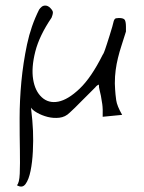

<svg xmlns="http://www.w3.org/2000/svg" viewBox="-20 -441 519 693"><path d="M41 227.5Q49.8 219.7 51.3 185.5Q52.7 151.4 51.8 100.1Q50.8 48.8 50.8 -14.6Q50.8 -78.1 57.1 -146Q63.5 -213.9 77.6 -280.8Q91.8 -347.7 121.1 -406.2Q125 -412.1 130.4 -416.5Q135.7 -420.9 143.6 -420.9Q153.3 -420.9 162.1 -411.6Q170.9 -402.3 170.9 -396.5Q170.9 -390.6 168.9 -385.3Q167 -379.9 166 -377Q122.1 -312.5 107.4 -254.9Q92.8 -197.3 99.6 -154.8Q106.4 -112.3 130.9 -89.8Q155.3 -67.4 190.4 -74.2Q225.6 -81.1 267.6 -121.1Q309.6 -161.1 350.6 -243.2Q352.5 -245.1 355.5 -252.4Q358.4 -259.8 359.4 -262.7Q361.3 -268.6 366.2 -283.2Q371.1 -297.9 376 -314Q380.9 -330.1 385.3 -344.7Q389.6 -359.4 390.6 -365.2Q393.6 -374 398.9 -375Q404.3 -376 409.2 -376Q426.8 -376 430.7 -368.7Q434.6 -361.3 434.6 -343.8V-327.1Q425.8 -298.8 418.5 -276.4Q411.1 -253.9 405.8 -231.9Q400.4 -210 397.5 -188Q394.5 -166 394.5 -139.6Q394.5 -135.7 395.5 -118.2Q396.5 -100.6 399.4 -79.6Q402.3 -58.6 420.9 -26.4L350.6 -19.5Q351.6 -47.9 349.1 -65.4Q346.7 -83 344.2 -95.2Q341.8 -107.4 339.4 -116.2Q336.9 -125 336.9 -135.7Q329.1 -132.8 324.2 -126Q317.4 -119.1 304.7 -106.4Q292 -93.8 277.8 -79.6Q263.7 -65.4 250.5 -52.2Q237.3 -39.1 231.4 -34.2Q215.8 -18.6 194.3 -16.1Q172.9 -13.7 151.9 -19Q130.9 -24.4 113.8 -34.2Q96.7 -43.9 91.8 -52.7Q97.7 -3.9 99.1 31.2Q100.6 66.4 98.6 105.5Q96.7 144.5 90.3 175.8Q84 207 72.3 223.1Q60.5 239.3 41 227.5Z"/></svg>

Font: Cedarville Cursive
Style: Regular
Weight: 400
Designer: Kimberly Geswein
Foundry: Kimberly Geswein
Version: Version 1.001 2010